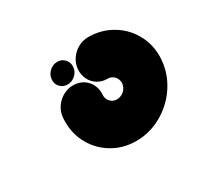

<svg xmlns="http://www.w3.org/2000/svg" viewBox="-74 -611 489 466"><g transform="rotate(-30 171.0 -378.5)"><path d="M87.4 -472.6Q88.4 -485.2 98.1 -494.1Q107.9 -503 120.4 -503Q132.6 -503 140.7 -494.1Q148.9 -485.2 147.8 -472.6Q146.7 -460 137 -451.3Q127.4 -442.6 115.2 -442.6Q102.5 -442.6 94.4 -451.3Q86.3 -460 87.4 -472.6ZM154.8 -461.9Q155.9 -477 164.6 -489.9Q173.4 -502.7 186.7 -510.1Q200 -517.4 215.2 -517.4Q252.6 -517.4 283 -498.7Q313.3 -480.1 329.3 -448.4Q345.2 -416.7 341.9 -378.9Q338.4 -341.4 317 -309.6Q295.6 -277.8 262 -259.1Q228.5 -240.4 191.1 -240.4Q153.6 -240.4 123.3 -259.1Q93 -277.8 77.2 -309.6Q61.5 -341.5 64.8 -378.9Q65.9 -394.1 74.6 -406.9Q83.4 -419.8 96.7 -427.1Q110 -434.4 125.2 -434.4Q140.4 -434.4 152.4 -427Q164.4 -419.6 170.7 -406.9Q177 -394.1 175.9 -378.9Q175.2 -371.5 178.3 -365.2Q181.4 -358.9 187.4 -355.2Q193.3 -351.5 200.7 -351.5Q208.1 -351.5 214.8 -355.2Q221.5 -358.8 225.8 -365.1Q230 -371.4 230.7 -378.9Q231.1 -386.3 228 -392.6Q225 -398.9 219 -402.6Q213.1 -406.3 205.6 -406.3Q190.4 -406.3 178.3 -413.7Q166.3 -421.1 160 -433.9Q153.7 -446.7 154.8 -461.9Z"/></g></svg>

Font: 26F Galaxy Sans Oblique
Style: Regular
Weight: 400
Italic angle: -5°
Designer: C₂₉H₂₅N₃O₅
Version: Version 1.200;FEAKit 1.0